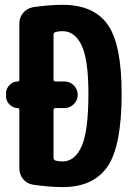

<svg xmlns="http://www.w3.org/2000/svg" viewBox="-20 -760 540 790"><path d="M237.3 -95.7Q288.1 -95.7 315.9 -158.2Q343.8 -220.7 343.8 -375Q343.8 -514.6 315.9 -573.2Q288.1 -631.8 237.3 -631.8Q220.7 -631.8 208 -627.9Q200.2 -626 200.2 -616.2V-433.6Q200.2 -424.8 208 -424.8H245.1Q268.6 -424.8 284.2 -408.2Q299.8 -391.6 299.8 -369.6Q299.8 -347.7 283.7 -331.5Q267.6 -315.4 245.1 -315.4H208Q200.2 -315.4 200.2 -305.7V-112.3Q200.2 -102.5 208 -99.6Q220.7 -95.7 237.3 -95.7ZM237.3 -740.2Q365.2 -740.2 422.9 -659.2Q480.5 -578.1 480.5 -375Q480.5 -159.2 422.4 -74.7Q364.3 9.8 237.3 9.8Q184.6 9.8 116.2 0Q90.8 -3.9 75.2 -22.9Q59.6 -42 59.6 -67.4V-307.6Q59.6 -314.5 52.7 -315.4Q34.2 -315.4 19.5 -329.6Q4.9 -343.8 4.9 -363.3V-377Q4.9 -395.5 19.5 -410.2Q34.2 -424.8 52.7 -424.8Q59.6 -424.8 59.6 -431.6V-663.1Q59.6 -688.5 75.2 -707Q90.8 -725.6 116.2 -730.5Q184.6 -740.2 237.3 -740.2Z"/></svg>

Font: Rounded Mgen+ 1mn bold
Style: Bold
Weight: 700
Designer: [Source Han Sans]
Ryoko NISHIZUKA  (kana & ideographs); Paul D. Hunt (Latin, Greek & Cyrillic); Wenlong ZHANG  (bopomofo
Version: Version 1.059.20150602